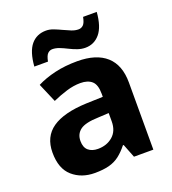

<svg xmlns="http://www.w3.org/2000/svg" viewBox="-139 -863 877 978"><g transform="rotate(-20 299.5 -374.0)"><path d="M317 -556Q420 -556 474 -507.5Q528 -459 528 -364V0H423L394 -74H390Q367 -45 342.5 -26Q318 -7 286 1.5Q254 10 208 10Q136 10 88 -32Q40 -74 40 -161Q40 -247 102 -290Q164 -333 287 -338L378 -341V-358Q378 -407 356 -426.5Q334 -446 294 -446Q257 -446 218 -434Q179 -422 141 -405L97 -508Q140 -530 195.5 -543Q251 -556 317 -556ZM321 -250Q250 -248 222 -227Q194 -206 194 -168Q194 -133 213.5 -116.5Q233 -100 265 -100Q313 -100 345.5 -128Q378 -156 378 -208V-253ZM103 -605Q109 -684 139.5 -720.5Q170 -757 221 -757Q241 -757 261.5 -749Q282 -741 303 -731Q324 -721 343 -713.5Q362 -706 380 -706Q395 -706 406 -716.5Q417 -727 423 -758H497Q491 -680 460 -643Q429 -606 381 -606Q360 -606 338.5 -613.5Q317 -621 296.5 -631.5Q276 -642 256.5 -649.5Q237 -657 219 -657Q205 -657 194 -646.5Q183 -636 177 -605Z"/></g></svg>

Font: Noto Sans Cherokee
Style: Regular
Weight: 400
Designer: Monotype Design Team
Foundry: Monotype Imaging Inc.
Version: Version 2.001